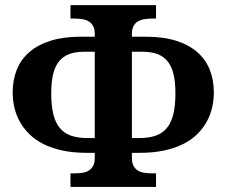

<svg xmlns="http://www.w3.org/2000/svg" viewBox="-20 -734 890 754"><path d="M498 -191.9H526.9Q564.9 -191.9 591.8 -201.4Q618.7 -210.9 635.7 -231.9Q652.8 -252.9 660.9 -286.4Q668.9 -319.8 668.9 -367.2Q668.9 -409.2 662.1 -439.9Q655.3 -470.7 639.9 -491Q624.5 -511.2 599.9 -521Q575.2 -530.8 540 -530.8H498ZM352.1 -530.8H310.1Q274.9 -530.8 250.2 -521Q225.6 -511.2 210.2 -491Q194.8 -470.7 188 -439.9Q181.2 -409.2 181.2 -367.2Q181.2 -319.8 189.2 -286.4Q197.3 -252.9 214.4 -231.9Q231.4 -210.9 258.3 -201.4Q285.2 -191.9 323.2 -191.9H352.1ZM352.1 -133.8H320.8Q267.1 -133.8 224.6 -143.1Q182.1 -152.3 149.9 -168.7Q117.7 -185.1 94.7 -207.8Q71.8 -230.5 57.4 -256.8Q43 -283.2 36.4 -312.3Q29.8 -341.3 29.8 -371.1Q29.8 -419.9 45.9 -460.2Q62 -500.5 95.2 -529.3Q128.4 -558.1 178.7 -574Q229 -589.8 296.9 -589.8H352.1V-600.1Q352.1 -620.1 345.5 -632.1Q338.9 -644 327.9 -650.4Q316.9 -656.7 302 -658.9Q287.1 -661.1 270 -661.1H256.8V-713.9H592.8V-661.1H580.1Q563.5 -661.1 548.3 -658.9Q533.2 -656.7 522.2 -650.4Q511.2 -644 504.6 -632.1Q498 -620.1 498 -600.1V-589.8H553.2Q621.6 -589.8 671.6 -574Q721.7 -558.1 754.6 -529.3Q787.6 -500.5 803.7 -460.2Q819.8 -419.9 819.8 -371.1Q819.8 -341.3 813.2 -312.3Q806.6 -283.2 792.2 -256.8Q777.8 -230.5 755.1 -207.8Q732.4 -185.1 700 -168.7Q667.5 -152.3 625 -143.1Q582.5 -133.8 528.8 -133.8H498V-113.8Q498 -94.2 504.6 -82.3Q511.2 -70.3 522.2 -63.7Q533.2 -57.1 548.3 -55.2Q563.5 -53.2 580.1 -53.2H592.8V0H256.8V-53.2H270Q287.1 -53.2 302 -55.2Q316.9 -57.1 327.9 -63.7Q338.9 -70.3 345.5 -82.3Q352.1 -94.2 352.1 -113.8Z"/></svg>

Font: Droid Serif
Style: Bold
Weight: 700
Designer: Monotype Design team
Foundry: Monotype Imaging Inc.
Version: Version 1.03